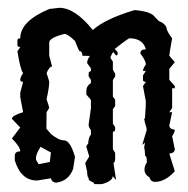

<svg xmlns="http://www.w3.org/2000/svg" viewBox="-20 -463 484 495"><path d="M79.6 -39.6 108.4 -45.4 111.3 -69.8 84.5 -84.5Q72.8 -65.4 72.8 -57.1V-51.3ZM75.7 2.4Q33.7 2.4 18.1 -49.8V-61Q18.1 -72.8 32.2 -72.8Q32.2 -84.5 10.7 -106L32.2 -134.3L10.7 -156.7Q10.7 -165 39.6 -173.8L32.2 -212.9V-224.1L39.6 -252Q32.2 -252 32.2 -257.3Q32.2 -263.7 39.6 -274.4Q32.2 -284.7 24.9 -330.6L32.2 -341.8Q24.9 -341.8 24.9 -347.2V-358.4Q24.9 -364.3 32.2 -364.3Q32.2 -408.7 107.4 -439.9L132.8 -442.9Q173.3 -442.9 219.2 -385.7Q252.4 -415 327.1 -437Q370.1 -433.6 379.9 -418.5L389.6 -408.7Q404.3 -403.3 409.2 -392.6Q409.2 -382.8 423.8 -364.3Q416.5 -324.2 416.5 -319.3L430.7 -302.7L416.5 -285.6V-257.3L430.7 -241.2V-235.4H423.8V-184.6L416.5 -173.8H423.8L416.5 -139.6Q416.5 -130.4 430.7 -128.4Q430.7 -122.6 423.8 -111.8L430.7 -78.1Q430.7 -68.8 416.5 -66.9L430.7 -21.5Q406.2 5.4 380.4 5.9Q368.2 5.9 365.7 -5.4Q352.5 -13.2 352.5 -25.9Q352.5 -34.2 358.4 -44.4V-49.8Q358.4 -61 354 -61Q354 -73.7 351.6 -84L354 -95.2L346.7 -89.4L358.4 -128.4Q358.4 -131.3 354 -145.5L351.6 -156.7Q354 -156.7 354 -162.6Q356 -187 356 -201.7L348.6 -241.2L356 -252Q348.6 -252 348.6 -257.3V-268.6L356 -280.3H348.6Q348.6 -286.1 356 -296.9Q356 -306.6 341.8 -325.2Q341.8 -335.9 356 -335.9Q348.6 -364.3 313 -364.3Q297.4 -354.5 275.9 -336.9L283.2 -328.6V-324.7Q283.2 -320.3 280.3 -320.3H278.8L272.5 -328.6Q270.5 -328.6 265.1 -316.9V-313L271 -304.2V-283.2L276.9 -273.4V-266.1L271 -256.8V-213.9L276.9 -206.1V-189.5L271 -181.6V-144Q276.9 -135.7 276.9 -134.8V-129.4Q276.9 -123.5 271 -123.5V-78.6L276.9 -68.8V-54.2Q276.9 -44.4 272.5 -43L279.3 1L270.5 -8.8Q270.5 3.9 242.7 11.7H225.1Q221.7 11.7 221.7 7.8Q208.5 2.4 208.5 -1V-4.9Q205.1 -4.9 204.6 -20.5L199.7 -42.5L210 -59.6L202.6 -84.5V-85.9Q204.6 -91.3 207 -91.3Q208.5 -110.4 214.4 -115.7V-127.4Q208.5 -134.8 208.5 -142.1Q214.4 -181.6 214.4 -183.6V-204.1Q214.4 -206.5 202.6 -219.2V-228.5Q202.6 -241.2 214.4 -249V-256.8Q214.4 -257.3 208.5 -266.1V-273.4Q208.5 -278.3 214.4 -279.8V-286.6Q208 -295.9 204.6 -300.3Q204.6 -309.1 211.9 -318.8L192.4 -319.3Q192.4 -331.1 185.1 -331.1Q182.6 -333.5 173.3 -357.4Q154.8 -375.5 146 -375.5Q106.9 -365.7 106.9 -353V-319.3L114.3 -291.5Q106.9 -291.5 100.1 -274.4Q106.9 -254.4 106.9 -252Q106.9 -238.3 100.1 -207Q106.9 -187.5 106.9 -184.6L100.1 -173.8Q99.6 -146 99.6 -131.3L111.8 -117.2Q131.3 -101.1 145.5 -101.1Q161.1 -100.6 173.3 -58.6L168.5 -27.3Q156.7 3.4 126 7.8Q113.8 7.8 111.3 -3.4Z"/></svg>

Font: Truetypewriter PolyglOTT
Style: Regular
Weight: 400
Designer: Sergey Beatoff a.k.a. Sam_T
Version: Version 3.76